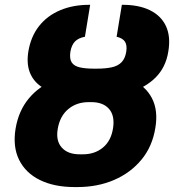

<svg xmlns="http://www.w3.org/2000/svg" viewBox="-20 -757 715 787"><path d="M363.3 -457.5H374.5Q460 -457.5 518.3 -431.2Q576.7 -404.8 602.8 -354.5Q628.9 -304.2 616.7 -232.4Q604.5 -156.7 560.1 -102.8Q515.6 -48.8 448 -19.5Q380.4 9.8 296.4 9.8H286.1Q202.6 9.8 143.8 -19Q85 -47.9 58.3 -101.8Q31.7 -155.8 43.9 -230Q56.2 -303.2 98.6 -354Q141.1 -404.8 208.7 -431.2Q276.4 -457.5 363.3 -457.5ZM354 -338.4H343.8Q293.9 -338.4 259.8 -309.8Q225.6 -281.2 216.8 -229.5Q208 -180.2 233.2 -152.1Q258.3 -124 308.1 -124.5H318.4Q367.7 -124 401.6 -151.9Q435.5 -179.7 443.4 -231.9Q451.2 -282.7 427 -310.5Q402.8 -338.4 354 -338.4ZM364.7 -475.6H377Q412.1 -475.6 437.5 -481Q462.9 -486.3 478 -501.7Q493.2 -517.1 497.6 -545.9Q501.5 -571.8 492.2 -586.2Q482.9 -600.6 458 -606.4L479.5 -737.3Q548.3 -737.8 594.5 -715.1Q640.6 -692.4 660.4 -649.7Q680.2 -606.9 669.9 -545.9Q659.7 -481.4 618.2 -439.7Q576.7 -397.9 510 -377.7Q443.4 -357.4 356.4 -357.4H344.2Q279.8 -357.4 230 -368.7Q180.2 -379.9 147.7 -402.8Q115.2 -425.8 101.8 -461.4Q88.4 -497.1 96.2 -545.9Q106.4 -607.4 140.1 -650.1Q173.8 -692.9 227.3 -715.3Q280.8 -737.8 349.6 -737.3L328.1 -606.4Q300.8 -601.1 287.1 -586.7Q273.4 -572.3 268.6 -545.4Q264.2 -516.1 273.9 -501.2Q283.7 -486.3 306.6 -481Q329.6 -475.6 364.7 -475.6Z"/></svg>

Font: Inter 20pt ExtraBold
Style: Italic
Weight: 800
Italic angle: -9.3988°
Version: Version 4.001;git-66647c0bb